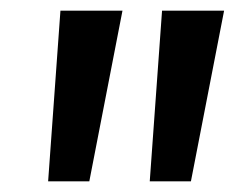

<svg xmlns="http://www.w3.org/2000/svg" viewBox="-20 -649 439 359"><path d="M93 -629H209L147 -310H70ZM283 -629H399L337 -310H260Z"/></svg>

Font: Yrsa
Style: Bold Italic
Weight: 700
Italic angle: -7.10001°
Version: Version 2.004